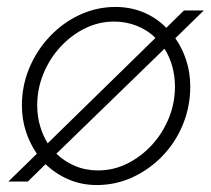

<svg xmlns="http://www.w3.org/2000/svg" viewBox="-20 -522 608 552"><path d="M258 10Q215 10 177.5 -6Q140 -22 111 -50L60 0H4L86 -80Q66 -109 54.5 -144Q43 -179 43 -219Q43 -276 64.5 -327Q86 -378 123.5 -417.5Q161 -457 209.5 -479.5Q258 -502 312 -502Q355 -502 392.5 -486.5Q430 -471 458 -442L509 -492H566L484 -412Q504 -384 515.5 -348.5Q527 -313 527 -273Q527 -216 506 -164.5Q485 -113 447.5 -74Q410 -35 361.5 -12.5Q313 10 258 10ZM117 -110 427 -413Q405 -435 374 -447.5Q343 -460 308 -460Q264 -460 224.5 -440.5Q185 -421 154 -387.5Q123 -354 105 -310.5Q87 -267 87 -219Q87 -188 95 -160.5Q103 -133 117 -110ZM262 -32Q306 -32 345.5 -51.5Q385 -71 416 -104.5Q447 -138 465 -181.5Q483 -225 483 -273Q483 -304 475 -332Q467 -360 453 -382L142 -80Q165 -58 195.5 -45Q226 -32 262 -32Z"/></svg>

Font: Red Hat Display
Style: Italic
Weight: 300
Italic angle: -12°
Designer: Pentagram, MCKL
Foundry: Pentagram, MCKL
Version: Version 1.023